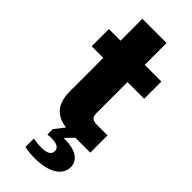

<svg xmlns="http://www.w3.org/2000/svg" viewBox="-286 -724 993 993"><g transform="rotate(45 210.0 -228.0)"><path d="M98 -680V-520H13V-394H98V-151C98 -45 152 -12 216 -3L174 51V91C184 89 194 89 204 89C244 89 262 102 262 124C262 147 244 161 196 161C182 161 161 159 139 155V216C164 222 189 224 214 224C331 224 379 176 379 124C379 73 331 44 257 44H246L288 0H397V-126H320C284 -126 275 -140 275 -169V-394H397V-520H275V-680Z"/></g></svg>

Font: Aspekta 850
Style: Regular
Weight: 850
Designer: Ivo Dolenc
Version: Version 2.000